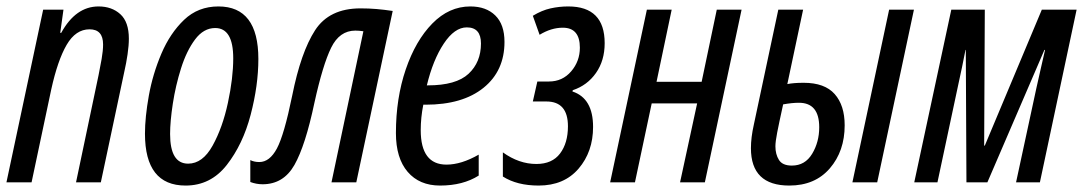

<svg xmlns="http://www.w3.org/2000/svg" viewBox="-21 -566 3362 596"><path d="M77 0 138 -288Q158 -379 186 -427Q214 -475 257 -475Q299 -475 299 -428Q299 -409 294.5 -383Q290 -357 285 -333L215 0H292L365 -344Q371 -370 375 -397.5Q379 -425 379 -446Q379 -498 352.5 -522Q326 -546 285 -546Q214 -546 169 -464H166L176 -536H113L-1 0Z M781 -383Q781 -546 657 -546Q594 -546 550.5 -504.5Q507 -463 480 -399.5Q453 -336 441 -269Q429 -202 429 -151Q429 10 555 10Q633 10 683 -54Q733 -118 757 -209.5Q781 -301 781 -383ZM507 -150Q507 -189 515.5 -244.5Q524 -300 541 -354Q558 -408 584.5 -443.5Q611 -479 647 -479Q703 -479 703 -385Q703 -324 686.5 -247Q670 -170 639 -114Q608 -58 563 -58Q507 -58 507 -150Z M955 -247Q981 -365 1007 -418Q1033 -471 1082 -471Q1093 -471 1107 -469L1008 0H1085L1198 -532Q1171 -536 1147.5 -538Q1124 -540 1098 -540Q1001 -540 957 -472Q913 -404 886 -269Q861 -147 838.5 -105Q816 -63 784 -63Q768 -63 756 -69V-1Q775 6 794 6Q859 6 893 -54Q927 -114 955 -247Z M1465 -21V-86Q1411 -55 1365 -55Q1285 -55 1285 -162Q1285 -201 1293 -241H1300Q1415 -241 1480 -293.5Q1545 -346 1545 -436Q1545 -490 1516.5 -518Q1488 -546 1439 -546Q1373 -546 1321 -493Q1269 -440 1238.5 -350.5Q1208 -261 1208 -153Q1208 -75 1244.5 -32.5Q1281 10 1345 10Q1416 10 1465 -21ZM1428 -481Q1472 -481 1472 -431Q1472 -373 1433.5 -337Q1395 -301 1307 -301H1304Q1323 -380 1356.5 -430.5Q1390 -481 1428 -481Z M1820 -172Q1820 -261 1756 -282L1757 -286Q1802 -301 1829 -339.5Q1856 -378 1856 -432Q1856 -546 1743 -546Q1715 -546 1688 -540Q1661 -534 1633 -517L1654 -458Q1690 -480 1726 -480Q1779 -480 1779 -418Q1779 -376 1752 -344.5Q1725 -313 1683 -313H1647L1633 -251H1675Q1742 -251 1742 -174Q1742 -122 1717.5 -89.5Q1693 -57 1644 -57Q1590 -57 1540 -93V-18Q1584 10 1651 10Q1730 10 1775 -42.5Q1820 -95 1820 -172Z M1950 0 2002 -245H2143L2090 0H2167L2281 -536H2204L2157 -312H2017L2064 -536H1987L1873 0Z M2702 0 2816 -536H2739L2625 0ZM2601 -177Q2601 -239 2570 -274Q2539 -309 2474 -309Q2458 -309 2445.5 -308Q2433 -307 2423 -305L2472 -536H2395L2319 -179Q2310 -139 2310 -106Q2310 10 2429 10Q2509 10 2555 -43.5Q2601 -97 2601 -177ZM2386 -112Q2386 -126 2391.5 -154.5Q2397 -183 2410 -242Q2438 -247 2459 -247Q2522 -247 2522 -171Q2522 -125 2500 -88.5Q2478 -52 2437 -52Q2408 -52 2397 -69.5Q2386 -87 2386 -112Z M2889 0 2954 -305Q2960 -333 2965.5 -358.5Q2971 -384 2976 -411H2977L2979 0H3044L3221 -411H3223Q3216 -381 3209.5 -352Q3203 -323 3196 -292L3133 0H3207L3321 -536H3213L3036 -114H3034L3036 -536H2932L2817 0Z"/></svg>

Font: Noto Sans Display Condensed
Style: Italic
Weight: 400
Width: 3
Designer: Monotype Design team
Foundry: Monotype Imaging Inc.
Version: 1.000